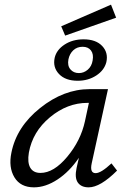

<svg xmlns="http://www.w3.org/2000/svg" viewBox="-20 -799 547 825"><path d="M479 -723 260 -646 243 -686 457 -779ZM314 -452Q261 -452 233.5 -481Q206 -510 215 -551Q223 -585 257.5 -607.5Q292 -630 339 -630Q392 -630 419 -601.5Q446 -573 437 -532Q428 -497 393.5 -474.5Q359 -452 314 -452ZM274 -544Q269 -517 282.5 -501Q296 -485 319 -485Q340 -485 357 -499.5Q374 -514 378 -539Q383 -566 371 -582Q359 -598 335 -598Q311 -598 295 -583Q279 -568 274 -544ZM459 -97 483 -66Q411 6 361 6Q329 6 314.5 -14.5Q300 -35 309 -77L319 -121Q279 -62 227.5 -28Q176 6 126 6Q68 6 42 -37Q16 -80 29 -143Q51 -254 152.5 -335Q254 -416 365 -416H444L374 -97Q365 -55 391 -55Q414 -55 459 -97ZM154 -56Q211 -56 269 -125.5Q327 -195 345 -278L362 -357H356Q269 -357 194.5 -295Q120 -233 104 -143Q97 -101 110 -78.5Q123 -56 154 -56Z"/></svg>

Font: EauTestInfant Medium
Style: Italic
Weight: 500
Italic angle: -12°
Designer: Christian Thalmann (Catharsis Fonts)
Version: Version 0.001;PS 000.001;hotconv 1.0.88;makeotf.lib2.5.64775